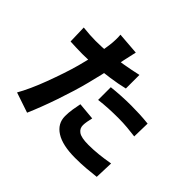

<svg xmlns="http://www.w3.org/2000/svg" viewBox="-190 -1069 1380 1380"><g transform="rotate(45 500.0 -379.5)"><path d="M482 -802Q477 -780 470.5 -750Q464 -720 460 -703Q453 -669 443 -619.5Q433 -570 420 -515Q407 -460 394 -409Q381 -357 362 -295Q343 -233 321.5 -170Q300 -107 277.5 -48.5Q255 10 235 56L81 4Q103 -34 128 -89Q153 -144 176.5 -207Q200 -270 221 -332.5Q242 -395 256 -447Q266 -483 274.5 -519.5Q283 -556 290 -590Q297 -624 302 -654.5Q307 -685 310 -708Q314 -738 314.5 -767Q315 -796 313 -815ZM218 -657Q281 -657 347 -663Q413 -669 480.5 -680.5Q548 -692 614 -707V-569Q552 -554 481.5 -544Q411 -534 342.5 -528.5Q274 -523 217 -523Q180 -523 150 -524.5Q120 -526 94 -527L90 -665Q130 -661 158.5 -659Q187 -657 218 -657ZM531 -499Q575 -504 626.5 -507Q678 -510 727 -510Q769 -510 813.5 -508Q858 -506 903 -501L900 -368Q863 -373 818.5 -377Q774 -381 727 -381Q674 -381 626.5 -378.5Q579 -376 531 -370ZM595 -246Q590 -226 586 -203Q582 -180 582 -165Q582 -148 588.5 -135Q595 -122 609 -112Q623 -102 648 -97Q673 -92 710 -92Q760 -92 812 -97.5Q864 -103 920 -113L915 28Q872 33 821 37.5Q770 42 709 42Q580 42 512.5 -1Q445 -44 445 -120Q445 -156 451 -193Q457 -230 463 -258Z"/></g></svg>

Font: Noto Sans SC ExtraBold
Style: Regular
Weight: 800
Designer: Ryoko NISHIZUKA 西塚涼子 (kana, bopomofo & ideographs); Paul D. Hunt (Latin, Greek & Cyrillic); Sandoll Communications 산돌커뮤니
Foundry: Adobe
Version: Version 2.004-H2;hotconv 1.0.118;makeotfexe 2.5.65603